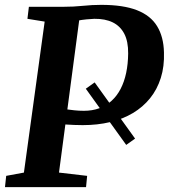

<svg xmlns="http://www.w3.org/2000/svg" viewBox="-26 -771 695 791"><path d="M530.5 -200 494 -174 327.5 -405.5 364 -431.5ZM-5.5 0 -0.5 -46.5 72.5 -60 158 -682 87 -693.5 93 -743H234.5Q277.5 -743 315.5 -747Q353.5 -751 391 -751Q482 -751 538.2 -729Q594.5 -707 621.2 -663.2Q648 -619.5 649.5 -555Q651.5 -497.5 636.5 -450Q621.5 -402.5 592.2 -366.2Q563 -330 521.5 -305.2Q480 -280.5 427.8 -268Q375.5 -255.5 315 -255.5Q301 -255.5 280.8 -256.2Q260.5 -257 242.5 -258.2Q224.5 -259.5 217 -260L215.5 -326Q227.5 -323.5 244.5 -321Q261.5 -318.5 281 -316.5Q300.5 -314.5 319.5 -314.5Q354.5 -314.5 383 -325Q411.5 -335.5 433.8 -355.8Q456 -376 471 -405Q486 -434 493.8 -470.8Q501.5 -507.5 502 -550.5Q502.5 -600.5 486 -632Q469.5 -663.5 438.5 -678.8Q407.5 -694 362.5 -693.5Q348 -693 330 -691.2Q312 -689.5 292.5 -685.8Q273 -682 253 -675L305.5 -727L217 -60L333 -46.5L328.5 0Z"/></svg>

Font: Merriweather
Style: Bold Italic
Weight: 700
Italic angle: -7.8°
Version: Version 2.101